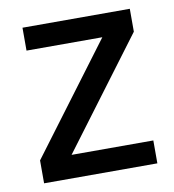

<svg xmlns="http://www.w3.org/2000/svg" viewBox="-65 -578 578 636"><g transform="rotate(-10 224.0 -260.0)"><path d="M139 -77H414V0H33V-77L307 -443H52V-520H413V-443Z"/></g></svg>

Font: Non Bureau
Style: Regular
Weight: 400
Designer: Jona Saucedo
Foundry: Non Foundry
Version: Version 1.000; ttfautohint (v1.8.4)